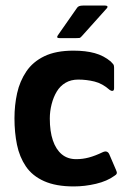

<svg xmlns="http://www.w3.org/2000/svg" viewBox="-20 -662 452 690"><path d="M245 8Q181 8 138.5 -11Q96 -30 73 -64Q50 -98 41 -142Q32 -186 32 -237Q32 -284 41.5 -327Q51 -370 74.5 -405Q98 -440 139.5 -460Q181 -480 244 -480Q288 -480 320.5 -471Q353 -462 378 -441Q385 -434 387.5 -430.5Q390 -427 390 -419V-345Q390 -336 384.5 -335.5Q379 -335 374 -339Q348 -362 319.5 -369Q291 -376 261 -376Q235 -376 215.5 -364.5Q196 -353 184 -333Q172 -313 165.5 -287.5Q159 -262 159 -236Q159 -190 170 -157.5Q181 -125 202 -107.5Q223 -90 254 -90Q277 -90 299.5 -96Q322 -102 349 -115Q366 -123 373 -107L397 -51Q401 -43 399.5 -38.5Q398 -34 391 -30Q365 -11 325 -1.5Q285 8 245 8ZM195 -525Q186 -525 185.5 -528.5Q185 -532 192 -541L257 -634Q262 -642 278 -642H358Q364 -642 366 -639Q368 -636 361 -629L274 -532Q269 -526 265 -525.5Q261 -525 253 -525Z"/></svg>

Font: Glory
Style: Bold
Weight: 700
Designer: Robert Leuschke
Foundry: Robert Leuschke
Version: Version 1.011